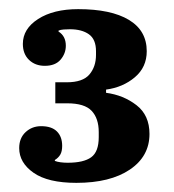

<svg xmlns="http://www.w3.org/2000/svg" viewBox="-20 -724 381 420"><path d="M147 -324Q85 -324 53.5 -346Q22 -368 22 -400Q22 -422 36 -435Q50 -448 70 -448Q93 -448 104.5 -436.5Q116 -425 116 -405Q116 -393 112 -386Q108 -379 100 -374V-372Q105 -370 112.5 -369Q120 -368 128 -368Q163 -368 179.5 -380Q196 -392 196 -424V-435Q196 -465 180.5 -481.5Q165 -498 127 -498H101V-544H126Q161 -544 175.5 -561Q190 -578 190 -604V-612Q190 -638 174.5 -649Q159 -660 133 -660Q127 -660 119.5 -659.5Q112 -659 108 -657V-655Q124 -645 124 -624Q124 -607 112.5 -593.5Q101 -580 78 -580Q57 -580 43.5 -593Q30 -606 30 -628Q30 -661 63.5 -682.5Q97 -704 151 -704Q223 -704 262 -680.5Q301 -657 301 -612Q301 -577 275 -555Q249 -533 212 -528V-521Q250 -516 278.5 -494Q307 -472 307 -431Q307 -382 264 -353Q221 -324 147 -324Z"/></svg>

Font: IBM Plex Serif
Style: Bold
Weight: 700
Designer: Mike Abbink, Paul van der Laan, Pieter van Rosmalen
Foundry: Bold Monday
Version: Version 2.008